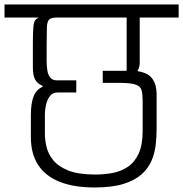

<svg xmlns="http://www.w3.org/2000/svg" viewBox="-56 -860 810 849"><path d="M364.2 -31Q270.7 -30.8 207.3 -56.3Q144 -81.8 112.2 -131.4Q80.5 -181 80.5 -253Q80.5 -263 80.5 -282.5Q80.5 -302 80.5 -322Q80.5 -342 80.5 -351Q80.5 -403 92.5 -433.7Q104.5 -464.3 132.5 -476.2Q132.5 -477.2 132.5 -478.2Q132.5 -479.2 132.5 -480.2Q107.5 -491.2 98.4 -509.8Q89.3 -528.3 89.3 -562Q89.3 -589 89.3 -615.5Q89.3 -642 89.3 -669Q89.3 -720 91.8 -742.4Q94.3 -764.8 100.2 -771.6Q106 -778.3 114 -781.2Q114 -782.2 114 -781.8Q114 -781.5 114 -782.5H-36V-840.2H734V-782.5H561.8Q561.8 -770.5 561.8 -755.2Q561.8 -739.8 561.8 -712.8Q561.8 -685.7 561.8 -637Q561.8 -606.7 561.9 -584.3Q562 -562 552.2 -546.8L553.8 -545Q578 -541.5 596.8 -530.9Q615.7 -520.3 626.9 -495.9Q638.2 -471.5 636.5 -423.5V-288.2Q636.5 -254.2 632.2 -217.9Q628 -181.7 613.6 -148.5Q599.2 -115.3 569.8 -88.9Q540.3 -62.5 490.5 -46.9Q440.7 -31.3 364.2 -31ZM142.5 -268Q142.5 -242 149.5 -211.2Q156.5 -180.5 178.6 -152.5Q200.7 -124.5 245.3 -106.3Q290 -88.2 365.5 -88.2Q404.5 -88.2 442 -95.2Q479.5 -102.2 509.5 -122.5Q539.5 -142.8 557.2 -181Q574.8 -219.2 574.8 -282.2V-412.2Q574.8 -442.5 570.3 -460Q565.8 -477.5 545.2 -485.5Q524.5 -493.5 474.3 -493.5Q455.3 -493.5 436.4 -493.5Q417.5 -493.5 398.3 -493.5V-547H504V-782.5H194.7Q170.5 -782.3 161.4 -773.6Q152.3 -764.8 151.3 -738.7Q150.3 -712.5 150.3 -658.7Q150.3 -653.7 150.3 -638.5Q150.3 -623.3 150.3 -608.7Q150.3 -594 150.3 -588Q150.3 -568 153.3 -548.7Q156.3 -529.3 166.3 -517Q176.3 -504.7 195.5 -504.7H281.3V-451H198.3Q176.5 -451 164.5 -434.9Q152.5 -418.8 147.5 -396.4Q142.5 -374 142.5 -356Z"/></svg>

Font: Matangi Light
Style: Regular
Weight: 300
Designer: Prashant Pant
Foundry: The Graphic Ant
Version: Version 3.002